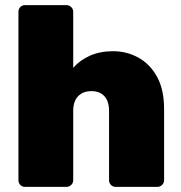

<svg xmlns="http://www.w3.org/2000/svg" viewBox="-20 -730 707 750"><path d="M78 0Q67 0 59.5 -7.5Q52 -15 52 -26V-684Q52 -695 59.5 -702.5Q67 -710 78 -710H240Q250 -710 258 -702.5Q266 -695 266 -684V-465Q292 -495 331.5 -512.5Q371 -530 421 -530Q475 -530 520.5 -505Q566 -480 593.5 -430Q621 -380 621 -304V-26Q621 -15 613 -7.5Q605 0 595 0H432Q421 0 413.5 -7.5Q406 -15 406 -26V-297Q406 -334 388 -354Q370 -374 337 -374Q304 -374 285 -354Q266 -334 266 -297V-26Q266 -15 258 -7.5Q250 0 240 0Z"/></svg>

Font: Rubik Light ExtraBold
Style: Regular
Weight: 800
Version: Version 2.104